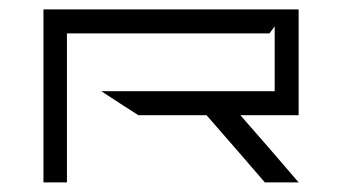

<svg xmlns="http://www.w3.org/2000/svg" viewBox="-20 -379 711 399"><path d="M600.6 0Q577.1 0 530.3 0Q490.2 -46.9 409.2 -139.6Q362.3 -139.6 267.6 -139.6Q241.2 -156.2 190.4 -189.5Q310.5 -189.5 550.8 -189.5Q550.8 -234.4 550.8 -324.2Q546.9 -319.3 540 -309.6Q399.4 -309.6 119.1 -309.6Q119.1 -206.1 119.1 0Q103.5 0 70.3 0Q70.3 -120.1 70.3 -359.4Q82 -359.4 105.5 -359.4Q110.4 -359.4 119.1 -359.4Q262.7 -359.4 550.8 -359.4Q559.6 -359.4 578.1 -359.4Q585.9 -359.4 600.6 -359.4Q600.6 -286.1 600.6 -139.6Q585.9 -139.6 556.6 -139.6Q554.7 -139.6 550.8 -139.6Q526.4 -139.6 479.5 -139.6Q509.8 -104.5 540 -70.3Q570.3 -35.2 600.6 0Z"/></svg>

Font: Tsing
Style: Bold
Weight: 400
Designer: iepn
Foundry: Jiangxue academy
Version: Version 1.0